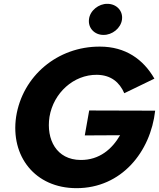

<svg xmlns="http://www.w3.org/2000/svg" viewBox="-20 -959 830 1001"><path d="M444 -859C438 -813 473 -777 519 -777C565 -776 610 -812 616 -857C622 -903 587 -939 540 -939C495 -940 449 -904 444 -859ZM422 -253 606 -254C565 -183 499 -124 400 -125C275 -126 220 -231 238 -350C259 -475 364 -570 485 -569C559 -568 603 -530 628 -473L785 -549C727 -650 634 -716 501 -716C280 -717 97 -563 64 -350C34 -145 162 22 379 22C614 22 765 -168 789 -382L445 -383Z"/></svg>

Font: Jost*
Style: Bold Italic
Weight: 700
Italic angle: -10°
Version: Version 3.7